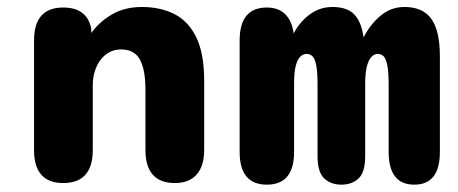

<svg xmlns="http://www.w3.org/2000/svg" viewBox="-20 -506 1278 536"><path d="M468.5 5Q386 5 386 -87.5V-256Q386 -311.5 370.5 -339.8Q355 -368 318 -368Q300.5 -368 286 -360.5Q271.5 -353 261 -339.2Q250.5 -325.5 244.8 -307.5Q239 -289.5 239 -269V-87.5Q239 5 156.5 5Q75 5 75 -87.5V-393Q75 -485 156.5 -485Q222 -485 234.5 -427.5L235 -414Q257.5 -445.5 293 -466Q328.5 -486.5 376 -486.5Q427.5 -486.5 466.8 -466.8Q506 -447 528 -401.8Q550 -356.5 550 -280V-87.5Q550 -42.5 529 -18.8Q508 5 468.5 5Z M933 9.5Q903.5 9.5 885 -8Q866.5 -25.5 866.5 -70V-269Q866.5 -305.5 862.8 -324Q859 -342.5 852.2 -349Q845.5 -355.5 836.5 -355.5Q826.5 -355.5 818.5 -348Q810.5 -340.5 805.8 -322.8Q801 -305 801 -274V-82Q801 9.5 725 9.5Q649 9.5 649 -82V-393Q649 -485 725 -485Q757 -485 775.8 -466.8Q794.5 -448.5 799.5 -415V-412Q815.5 -443.5 843.8 -465Q872 -486.5 908 -486.5Q949 -486.5 969 -465.8Q989 -445 995 -401.5Q1013.5 -438 1042.5 -462.2Q1071.5 -486.5 1109 -486.5Q1160.5 -486.5 1184.2 -453.2Q1208 -420 1208 -348.5V-82Q1208 9.5 1136.5 9.5Q1065 9.5 1065 -82V-269Q1065 -305.5 1061.2 -324Q1057.5 -342.5 1050.8 -349Q1044 -355.5 1034.5 -355.5Q1025 -355.5 1017 -347.2Q1009 -339 1004.2 -320.8Q999.5 -302.5 999.5 -271.5V-70Q999.5 -25.5 981.2 -8Q963 9.5 933 9.5Z"/></svg>

Font: Sono ExtraLight Monospace
Style: Bold
Weight: 700
Version: Version 2.112